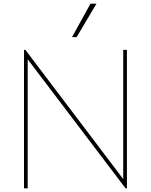

<svg xmlns="http://www.w3.org/2000/svg" viewBox="-20 -1020 818 1040"><path d="M502.5 -1000 395 -818.8H370L470 -1000ZM647.5 -750H667.5V0H660L130 -698.8V0H110V-750H117.5L647.5 -50Z"/></svg>

Font: Now Thin
Style: Regular
Weight: 250
Designer: Alfredo Marco Pradil
Foundry: Alfredo Marco Pradil
Version: Version 1.002;PS 001.002;hotconv 1.0.88;makeotf.lib2.5.64775